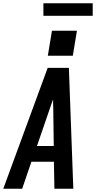

<svg xmlns="http://www.w3.org/2000/svg" viewBox="-39 -1148 584 1168"><path d="M-19 0 161 -490 251 -735H380L407 0H292L289 -164H152L96 0ZM186 -260H288L285 -490Q284 -504 284 -517.5Q284 -531 284 -544Q279 -531 274.5 -517.5Q270 -504 265 -490ZM404 -809H252L277 -961H429ZM225 -1052V-1128H525V-1052Z"/></svg>

Font: Iosevka SS04 Oblique
Style: Bold
Weight: 700
Italic angle: -9°
Monospace: yes
Designer: Belleve Invis
Foundry: Belleve Invis
Version: Version 19.0.0; ttfautohint (v1.8.4)